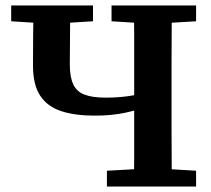

<svg xmlns="http://www.w3.org/2000/svg" viewBox="-20 -684 774 704"><path d="M146 -598 21 -606V-664H321V-606L190 -598ZM327 -260Q255 -260 204.5 -276.5Q154 -293 127.5 -333Q101 -373 101 -443Q101 -498 101.5 -553.5Q102 -609 103 -664H238Q237 -629 237 -591.5Q237 -554 236.5 -518Q236 -482 236 -447Q236 -402 248.5 -375Q261 -348 290 -337Q319 -326 367 -326Q411 -326 450.5 -331.5Q490 -337 528 -348V-294Q491 -282 441 -271Q391 -260 327 -260ZM372 0V-58L517 -66H564L699 -58V0ZM471 0Q472 -51 472 -101.5Q472 -152 472 -203Q472 -254 472 -305V-358Q472 -409 472 -460Q472 -511 472 -562Q472 -613 471 -664H610Q610 -614 609.5 -563Q609 -512 609 -461Q609 -410 609 -358V-307Q609 -256 609 -204.5Q609 -153 609.5 -102Q610 -51 610 0ZM517 -598 389 -606V-664H699V-606L564 -598Z"/></svg>

Font: Source Serif 4 SemiBold
Style: Regular
Weight: 600
Designer: Frank Grießhammer
Foundry: Adobe Systems Incorporated
Version: Version 4.004;hotconv 1.0.116;makeotfexe 2.5.65601